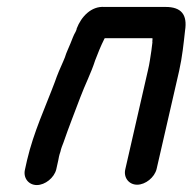

<svg xmlns="http://www.w3.org/2000/svg" viewBox="-20 -495 555 553"><path d="M142 -7 148 -34C149 -39 150 -47 154 -58C156 -68 160 -77 163 -85C177 -126 196 -174 211 -214C224 -249 243 -286 254 -321C262 -342 270 -362 280 -382C280 -383 281 -384 282 -385H419C420 -383 418 -375 419 -373L416 -349C413 -331 411 -312 406 -292L341 -8C335 16 351 37 375 37C399 37 425 16 431 -8L496 -291C505 -331 509 -371 513 -407C520 -452 503 -475 457 -475H281C243 -478 214 -447 201 -413C201 -411 200 -408 198 -404C191 -392 188 -382 183 -370C178 -357 171 -344 167 -330L162 -318C155 -303 144 -277 138 -259C111 -187 77 -115 58 -34L52 -7C46 17 62 38 86 38C110 38 136 17 142 -7Z"/></svg>

Font: Electronic
Style: BlkIt
Weight: 900
Version: Version 1.011